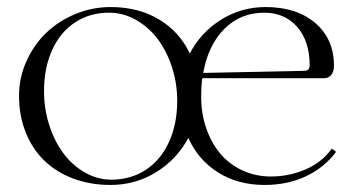

<svg xmlns="http://www.w3.org/2000/svg" viewBox="-20 -518 1002 545"><path d="M296 -8Q351.2 -8 393.8 -35.9Q436.2 -63.8 459.6 -114.8Q483 -165.8 483 -232Q483 -282.8 467.6 -329Q452.2 -375.2 426.4 -408.8Q400.5 -442.2 364.9 -462.1Q329.2 -482 290 -482Q235 -482 193 -454.4Q151 -426.8 128 -376Q105 -325.2 105 -259Q105 -208.2 120.1 -161.9Q135.2 -115.5 160.8 -81.8Q186.2 -48 221.6 -28Q257 -8 296 -8ZM294 7Q236.2 7 187.8 -11.2Q139.2 -29.5 105.4 -62.5Q71.5 -95.5 52.8 -142.6Q34 -189.8 34 -246Q34 -297 54.8 -343.6Q75.5 -390.2 110.5 -424.1Q145.5 -458 193.5 -478Q241.5 -498 294 -498Q372.5 -498 431 -463.1Q489.5 -428.2 518.8 -366.2Q550 -426.2 607.5 -462.1Q665 -498 734 -498Q822 -498 875 -452.6Q928 -407.2 928 -331Q928 -315.2 920.4 -305.6Q912.8 -296 900 -296H554.2Q551 -272.2 551 -244Q551 -196.2 565.2 -154.5Q579.5 -112.8 604.9 -82.4Q630.2 -52 667.6 -34.5Q705 -17 749 -17Q799.8 -17 846.2 -36.6Q892.8 -56.2 922 -96L934 -87Q900.5 -42.2 848.4 -17.6Q796.2 7 731 7Q655.5 7 599.1 -28.4Q542.8 -63.8 514.5 -126.5Q482.5 -66 423.6 -29.5Q364.8 7 294 7ZM556.8 -311 845 -317Q851.2 -317 855.1 -320.9Q859 -324.8 859 -332Q859 -401.2 823.6 -441.6Q788.2 -482 730 -482Q663 -482 617 -436.1Q571 -390.2 556.8 -311Z"/></svg>

Font: FogtwoNo5
Style: Regular
Weight: 400
Designer: gluk (gluksza@wp.pl)
Foundry: gluk (gluksza@wp.pl)
Version: Version 0.87